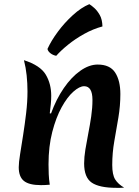

<svg xmlns="http://www.w3.org/2000/svg" viewBox="-20 -887 666 922"><path d="M225 -342Q250 -411 286.5 -464Q323 -517 365.5 -547Q408 -577 449 -577Q508 -577 533 -538.5Q558 -500 558 -435Q558 -379 548.5 -322.5Q539 -266 529 -209.5Q519 -153 519 -95Q519 -48 533 -25.5Q547 -3 576 14Q566 15 557 15Q548 15 539 15Q457 15 420.5 -10Q384 -35 384 -102Q384 -132 390 -169Q396 -206 404 -246.5Q412 -287 418 -328Q424 -369 424 -407Q424 -473 384 -473Q362 -473 332.5 -447Q303 -421 276 -372Q249 -323 231 -253.5Q213 -184 213 -98Q213 -75 214 -50.5Q215 -26 219 0Q207 1 196.5 1.5Q186 2 177 2Q120 2 95 -18Q70 -38 70 -84Q70 -106 76.5 -146.5Q83 -187 91 -238Q99 -289 105.5 -343.5Q112 -398 112 -448Q112 -487 108 -525Q104 -563 95 -598Q173 -573 199.5 -529Q226 -485 226 -427Q226 -408 224 -387Q222 -366 219 -343ZM208 -652Q225 -690 257 -733.5Q289 -777 329.5 -814Q370 -851 409 -867Q419 -861 433 -848.5Q447 -836 459 -815Q471 -794 472 -760Q427 -748 384 -724Q341 -700 306.5 -672Q272 -644 250 -619Q234 -622 222 -631.5Q210 -641 208 -652Z"/></svg>

Font: Merienda
Style: Bold
Weight: 700
Designer: Eduardo Rodriguez Tunni
Foundry: Eduardo Rodriguez Tunni
Version: Version 2.001